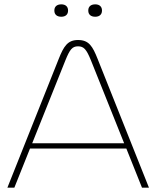

<svg xmlns="http://www.w3.org/2000/svg" viewBox="-20 -863 719 883"><path d="M250 -592 14 0H46L118 -180H561L633 0H665L429 -592C406 -650 389 -679 339 -679C291 -679 273 -650 250 -592ZM128 -204 281 -586C301 -635 312 -650 339 -650C366 -650 378 -635 398 -586L551 -204ZM230 -814C230 -797 241 -786 262 -786C282 -786 293 -797 293 -814V-815C293 -832 282 -843 262 -843C241 -843 230 -832 230 -815ZM386 -814C386 -797 397 -786 418 -786C438 -786 449 -797 449 -814V-815C449 -832 438 -843 418 -843C397 -843 386 -832 386 -815Z"/></svg>

Font: LT Wave Thin
Style: Regular
Weight: 100
Designer: Daniel Lyons
Version: Version 2.5 (Glyphs App)